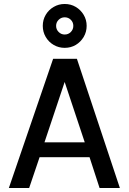

<svg xmlns="http://www.w3.org/2000/svg" viewBox="-20 -945 647 965"><path d="M24.5 0ZM203.5 -229.5H406L305 -533ZM24.5 0 247 -649.5H366.5L582.5 0H480.5L430 -155H179L126.5 0ZM305 -771.5Q323.5 -771.5 336 -784.2Q348.5 -797 348.5 -815Q348.5 -833 336 -845.5Q323.5 -858 305 -858Q287.5 -858 274.8 -845.5Q262 -833 262 -815Q262 -797 274.8 -784.2Q287.5 -771.5 305 -771.5ZM305 -704.5Q275 -704.5 249.8 -719.2Q224.5 -734 209.8 -759.2Q195 -784.5 195 -815Q195 -845.5 209.8 -870.5Q224.5 -895.5 249.8 -910.2Q275 -925 305 -925Q336 -925 360.8 -910.2Q385.5 -895.5 400.5 -870.5Q415.5 -845.5 415.5 -815Q415.5 -784.5 400.5 -759.2Q385.5 -734 360.8 -719.2Q336 -704.5 305 -704.5Z"/></svg>

Font: Betinya Sans Medium
Style: Regular
Weight: 500
Designer: Jonathan Pinhorn
Version: Version 2.001;December 9, 2019;FontCreator 12.0.0.2547 64-bi